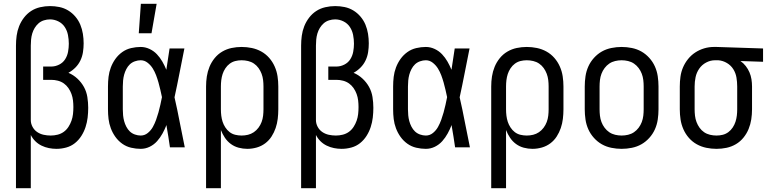

<svg xmlns="http://www.w3.org/2000/svg" viewBox="-20 -775 4040 1010"><path d="M64 215V-535Q64 -561 67.5 -587Q71 -613 80.5 -637Q90 -661 106 -682Q122 -703 143.5 -717Q165 -731 191 -737Q217 -743 243 -743Q268 -743 292.5 -738Q317 -733 338.5 -720Q360 -707 376.5 -687.5Q393 -668 402.5 -645Q412 -622 416 -597Q420 -572 420 -547Q420 -524 416.5 -501Q413 -478 403 -457Q393 -436 376.5 -419.5Q360 -403 340 -392Q366 -381 387 -361.5Q408 -342 421.5 -317.5Q435 -293 439.5 -264.5Q444 -236 444 -208Q444 -182 441 -156.5Q438 -131 430 -106.5Q422 -82 408 -60Q394 -38 374 -22Q354 -6 328.5 1Q303 8 277 8Q257 8 237 4Q217 0 198.5 -9Q180 -18 165.5 -32.5Q151 -47 142 -65V215ZM247 -62Q265 -62 283 -66.5Q301 -71 315.5 -81.5Q330 -92 340 -107.5Q350 -123 356 -140Q362 -157 364 -175Q366 -193 366 -212Q366 -229 364 -246.5Q362 -264 356 -280.5Q350 -297 340 -311.5Q330 -326 316 -336Q302 -346 284.5 -350.5Q267 -355 250 -355H207V-425H250Q271 -425 291 -435Q311 -445 322.5 -463Q334 -481 338 -502.5Q342 -524 342 -545Q342 -568 337.5 -591Q333 -614 320.5 -633Q308 -652 287 -662.5Q266 -673 243 -673Q227 -673 211 -668Q195 -663 183 -652.5Q171 -642 162.5 -628Q154 -614 149.5 -598.5Q145 -583 143.5 -567Q142 -551 142 -535V-143Q142 -125 151 -108Q160 -91 175.5 -80.5Q191 -70 209.5 -66Q228 -62 247 -62Z M720 8Q695 8 669.5 2Q644 -4 623 -19Q602 -34 587 -55Q572 -76 563 -100Q554 -124 551 -149Q548 -174 548 -200V-320Q548 -346 551 -371Q554 -396 563 -420Q572 -444 587 -465Q602 -486 623 -501Q644 -516 669.5 -522Q695 -528 720 -528Q744 -528 766.5 -517.5Q789 -507 805.5 -489.5Q822 -472 834 -451Q846 -430 855 -408Q859 -436 863.5 -464Q868 -492 872 -520H950Q937 -456 924.5 -391.5Q912 -327 898 -263Q913 -198 925.5 -132Q938 -66 952 0H874Q870 -28 865.5 -56.5Q861 -85 856 -113V-118Q847 -95 835 -73Q823 -51 806.5 -32.5Q790 -14 767.5 -3Q745 8 720 8ZM720 -62Q741 -62 757.5 -75.5Q774 -89 784 -107Q794 -125 801 -144.5Q808 -164 813.5 -183.5Q819 -203 823.5 -223.5Q828 -244 832 -264Q828 -283 823.5 -302.5Q819 -322 813.5 -341.5Q808 -361 801 -379.5Q794 -398 783.5 -415Q773 -432 756.5 -445Q740 -458 720 -458Q705 -458 689.5 -452.5Q674 -447 663 -436.5Q652 -426 644.5 -411.5Q637 -397 633 -382Q629 -367 627.5 -351.5Q626 -336 626 -320V-200Q626 -184 627.5 -168.5Q629 -153 633 -138Q637 -123 644.5 -108.5Q652 -94 663 -83.5Q674 -73 689.5 -67.5Q705 -62 720 -62ZM710 -600 721 -755H804L777 -600Z M1064 215V-320Q1064 -347 1068 -373Q1072 -399 1082 -423.5Q1092 -448 1109 -469Q1126 -490 1149 -503.5Q1172 -517 1198 -522.5Q1224 -528 1251 -528Q1278 -528 1304.5 -522.5Q1331 -517 1354.5 -504Q1378 -491 1396 -470.5Q1414 -450 1425 -425Q1436 -400 1440 -373.5Q1444 -347 1444 -320V-200Q1444 -175 1441 -150Q1438 -125 1430 -101.5Q1422 -78 1408.5 -57Q1395 -36 1375 -21Q1355 -6 1330.5 1Q1306 8 1281 8Q1258 8 1235.5 2Q1213 -4 1194.5 -17.5Q1176 -31 1163 -50.5Q1150 -70 1142 -91V215ZM1251 -62Q1268 -62 1284.5 -66Q1301 -70 1315 -79.5Q1329 -89 1339.5 -103Q1350 -117 1356 -133Q1362 -149 1364 -166Q1366 -183 1366 -200V-320Q1366 -337 1364 -354Q1362 -371 1356 -387Q1350 -403 1340 -417Q1330 -431 1316 -440.5Q1302 -450 1285 -454Q1268 -458 1251 -458Q1234 -458 1218 -454Q1202 -450 1188.5 -440Q1175 -430 1165.5 -415.5Q1156 -401 1151 -385.5Q1146 -370 1144 -353.5Q1142 -337 1142 -320V-200Q1142 -183 1144 -166.5Q1146 -150 1151 -134.5Q1156 -119 1165.5 -104.5Q1175 -90 1188 -80Q1201 -70 1217.5 -66Q1234 -62 1251 -62Z M1564 215V-535Q1564 -561 1567.5 -587Q1571 -613 1580.5 -637Q1590 -661 1606 -682Q1622 -703 1643.5 -717Q1665 -731 1691 -737Q1717 -743 1743 -743Q1768 -743 1792.5 -738Q1817 -733 1838.5 -720Q1860 -707 1876.5 -687.5Q1893 -668 1902.5 -645Q1912 -622 1916 -597Q1920 -572 1920 -547Q1920 -524 1916.5 -501Q1913 -478 1903 -457Q1893 -436 1876.5 -419.5Q1860 -403 1840 -392Q1866 -381 1887 -361.5Q1908 -342 1921.5 -317.5Q1935 -293 1939.5 -264.5Q1944 -236 1944 -208Q1944 -182 1941 -156.5Q1938 -131 1930 -106.5Q1922 -82 1908 -60Q1894 -38 1874 -22Q1854 -6 1828.5 1Q1803 8 1777 8Q1757 8 1737 4Q1717 0 1698.5 -9Q1680 -18 1665.5 -32.5Q1651 -47 1642 -65V215ZM1747 -62Q1765 -62 1783 -66.5Q1801 -71 1815.5 -81.5Q1830 -92 1840 -107.5Q1850 -123 1856 -140Q1862 -157 1864 -175Q1866 -193 1866 -212Q1866 -229 1864 -246.5Q1862 -264 1856 -280.5Q1850 -297 1840 -311.5Q1830 -326 1816 -336Q1802 -346 1784.5 -350.5Q1767 -355 1750 -355H1707V-425H1750Q1771 -425 1791 -435Q1811 -445 1822.5 -463Q1834 -481 1838 -502.5Q1842 -524 1842 -545Q1842 -568 1837.5 -591Q1833 -614 1820.5 -633Q1808 -652 1787 -662.5Q1766 -673 1743 -673Q1727 -673 1711 -668Q1695 -663 1683 -652.5Q1671 -642 1662.5 -628Q1654 -614 1649.5 -598.5Q1645 -583 1643.5 -567Q1642 -551 1642 -535V-143Q1642 -125 1651 -108Q1660 -91 1675.5 -80.5Q1691 -70 1709.5 -66Q1728 -62 1747 -62Z M2220 8Q2195 8 2169.5 2Q2144 -4 2123 -19Q2102 -34 2087 -55Q2072 -76 2063 -100Q2054 -124 2051 -149Q2048 -174 2048 -200V-320Q2048 -346 2051 -371Q2054 -396 2063 -420Q2072 -444 2087 -465Q2102 -486 2123 -501Q2144 -516 2169.5 -522Q2195 -528 2220 -528Q2244 -528 2266.5 -517.5Q2289 -507 2305.5 -489.5Q2322 -472 2334 -451Q2346 -430 2355 -408Q2359 -436 2363.5 -464Q2368 -492 2372 -520H2450Q2437 -456 2424.5 -391.5Q2412 -327 2398 -263Q2413 -198 2425.5 -132Q2438 -66 2452 0H2374Q2370 -28 2365.5 -56.5Q2361 -85 2356 -113V-118Q2347 -95 2335 -73Q2323 -51 2306.5 -32.5Q2290 -14 2267.5 -3Q2245 8 2220 8ZM2220 -62Q2241 -62 2257.5 -75.5Q2274 -89 2284 -107Q2294 -125 2301 -144.5Q2308 -164 2313.5 -183.5Q2319 -203 2323.5 -223.5Q2328 -244 2332 -264Q2328 -283 2323.5 -302.5Q2319 -322 2313.5 -341.5Q2308 -361 2301 -379.5Q2294 -398 2283.5 -415Q2273 -432 2256.5 -445Q2240 -458 2220 -458Q2205 -458 2189.5 -452.5Q2174 -447 2163 -436.5Q2152 -426 2144.5 -411.5Q2137 -397 2133 -382Q2129 -367 2127.5 -351.5Q2126 -336 2126 -320V-200Q2126 -184 2127.5 -168.5Q2129 -153 2133 -138Q2137 -123 2144.5 -108.5Q2152 -94 2163 -83.5Q2174 -73 2189.5 -67.5Q2205 -62 2220 -62Z M2564 215V-320Q2564 -347 2568 -373Q2572 -399 2582 -423.5Q2592 -448 2609 -469Q2626 -490 2649 -503.5Q2672 -517 2698 -522.5Q2724 -528 2751 -528Q2778 -528 2804.5 -522.5Q2831 -517 2854.5 -504Q2878 -491 2896 -470.5Q2914 -450 2925 -425Q2936 -400 2940 -373.5Q2944 -347 2944 -320V-200Q2944 -175 2941 -150Q2938 -125 2930 -101.5Q2922 -78 2908.5 -57Q2895 -36 2875 -21Q2855 -6 2830.5 1Q2806 8 2781 8Q2758 8 2735.5 2Q2713 -4 2694.5 -17.5Q2676 -31 2663 -50.5Q2650 -70 2642 -91V215ZM2751 -62Q2768 -62 2784.5 -66Q2801 -70 2815 -79.5Q2829 -89 2839.5 -103Q2850 -117 2856 -133Q2862 -149 2864 -166Q2866 -183 2866 -200V-320Q2866 -337 2864 -354Q2862 -371 2856 -387Q2850 -403 2840 -417Q2830 -431 2816 -440.5Q2802 -450 2785 -454Q2768 -458 2751 -458Q2734 -458 2718 -454Q2702 -450 2688.5 -440Q2675 -430 2665.5 -415.5Q2656 -401 2651 -385.5Q2646 -370 2644 -353.5Q2642 -337 2642 -320V-200Q2642 -183 2644 -166.5Q2646 -150 2651 -134.5Q2656 -119 2665.5 -104.5Q2675 -90 2688 -80Q2701 -70 2717.5 -66Q2734 -62 2751 -62Z M3250 8Q3223 8 3196 2.5Q3169 -3 3146 -16Q3123 -29 3104.5 -49.5Q3086 -70 3075 -94.5Q3064 -119 3060 -146Q3056 -173 3056 -200V-320Q3056 -347 3060 -374Q3064 -401 3075 -425.5Q3086 -450 3104.5 -470.5Q3123 -491 3146 -504Q3169 -517 3196 -522.5Q3223 -528 3250 -528Q3277 -528 3304 -522.5Q3331 -517 3354 -504Q3377 -491 3395.5 -470.5Q3414 -450 3425 -425.5Q3436 -401 3440 -374Q3444 -347 3444 -320V-200Q3444 -173 3440 -146Q3436 -119 3425 -94.5Q3414 -70 3395.5 -49.5Q3377 -29 3354 -16Q3331 -3 3304 2.5Q3277 8 3250 8ZM3250 -62Q3267 -62 3284 -66Q3301 -70 3315 -79.5Q3329 -89 3339.5 -103Q3350 -117 3356 -133Q3362 -149 3364 -166Q3366 -183 3366 -200V-320Q3366 -337 3364 -354Q3362 -371 3356 -387Q3350 -403 3339.5 -417Q3329 -431 3315 -440.5Q3301 -450 3284 -454Q3267 -458 3250 -458Q3233 -458 3216 -454Q3199 -450 3185 -440.5Q3171 -431 3160.5 -417Q3150 -403 3144 -387Q3138 -371 3136 -354Q3134 -337 3134 -320V-200Q3134 -183 3136 -166Q3138 -149 3144 -133Q3150 -117 3160.5 -103Q3171 -89 3185 -79.5Q3199 -70 3216 -66Q3233 -62 3250 -62Z M3749 8Q3722 8 3695.5 2.5Q3669 -3 3645.5 -16Q3622 -29 3604 -49.5Q3586 -70 3575 -95Q3564 -120 3560 -146.5Q3556 -173 3556 -200V-320Q3556 -346 3559.5 -371.5Q3563 -397 3573 -420.5Q3583 -444 3599.5 -464.5Q3616 -485 3637.5 -499Q3659 -513 3684 -520.5Q3709 -528 3735 -528H3750L3994 -520V-450L3875 -454Q3891 -443 3903 -427.5Q3915 -412 3922.5 -394.5Q3930 -377 3933 -358Q3936 -339 3936 -320V-200Q3936 -173 3932 -147Q3928 -121 3918 -96.5Q3908 -72 3891 -51Q3874 -30 3851 -16.5Q3828 -3 3802 2.5Q3776 8 3749 8ZM3749 -62Q3766 -62 3782 -66Q3798 -70 3811.5 -80Q3825 -90 3834.5 -104.5Q3844 -119 3849 -134.5Q3854 -150 3856 -166.5Q3858 -183 3858 -200V-320Q3858 -344 3854 -367.5Q3850 -391 3837.5 -411Q3825 -431 3804 -443.5Q3783 -456 3759 -458H3741Q3717 -458 3694.5 -446Q3672 -434 3658 -413.5Q3644 -393 3639 -369Q3634 -345 3634 -320V-200Q3634 -183 3636 -166Q3638 -149 3644 -133Q3650 -117 3660 -103Q3670 -89 3684 -79.5Q3698 -70 3715 -66Q3732 -62 3749 -62Z"/></svg>

Font: Iosevka Fuck
Style: Regular
Weight: 400
Monospace: yes
Designer: Belleve Invis
Foundry: Belleve Invis
Version: Version 28.0.7; ttfautohint (v1.8.3)